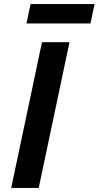

<svg xmlns="http://www.w3.org/2000/svg" viewBox="-20 -922 484 942"><path d="M35 0 186 -715H321L170 0ZM110 -807 130 -902H444L424 -807Z"/></svg>

Font: Wix Madefor Text
Style: Bold Italic
Weight: 700
Italic angle: -12°
Designer: Dalton Maag Ltd
Foundry: Dalton Maag Ltd
Version: Version 3.100